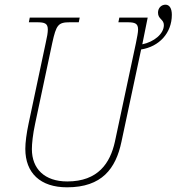

<svg xmlns="http://www.w3.org/2000/svg" viewBox="-20 -789 753 819"><path d="M266 10C415 10 474 -70 498 -184L582 -578C659 -590 713 -648 713 -726C713 -753 703 -769 686 -769C669 -769 654 -756 654 -735C654 -707 679 -707 679 -682C679 -644 636 -610 587 -600L610 -714H489L485 -694H523C556 -694 569 -689 569 -663C569 -650 565 -632 560 -606L470 -184C450 -94 399 -15 267 -15C170 -15 116 -69 116 -153C116 -176 120 -216 130 -262L203 -606C220 -683 228 -694 278 -694H316L320 -714H107L103 -694H138C171 -694 184 -689 184 -663C184 -650 181 -632 175 -606L102 -262C93 -220 88 -181 88 -154C88 -51 152 10 266 10Z"/></svg>

Font: Noto Serif SemiCondensed Thin
Style: Italic
Weight: 100
Width: 4
Italic angle: -12°
Designer: Monotype Design Team
Foundry: Monotype Imaging Inc.
Version: Version 2.013